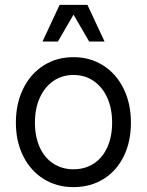

<svg xmlns="http://www.w3.org/2000/svg" viewBox="-20 -750 601 786"><path d="M45 -248Q45 -326 75 -387Q105 -448 158.5 -482Q212 -516 281 -516Q349 -516 402.5 -482Q456 -448 486 -387Q516 -326 516 -248Q516 -170 486.5 -110Q457 -50 403.5 -17Q350 16 281 16Q212 16 158.5 -17.5Q105 -51 75 -111Q45 -171 45 -248ZM439 -248Q439 -306 419 -350Q399 -394 363.5 -418.5Q328 -443 281 -443Q234 -443 198.5 -418.5Q163 -394 143 -350Q123 -306 123 -248Q123 -191 142.5 -147.5Q162 -104 198 -80.5Q234 -57 281 -57Q328 -57 364 -80.5Q400 -104 419.5 -147.5Q439 -191 439 -248ZM224 -730H338L408 -580H345L281 -690L217 -580H154Z"/></svg>

Font: Uncut Sans Variable
Style: Regular
Weight: 400
Designer: Kasper Nordkvist
Foundry: UNCUT.wtf
Version: Version 1.304;Glyphs 3.2 (3246)